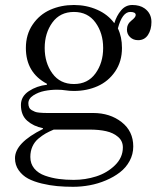

<svg xmlns="http://www.w3.org/2000/svg" viewBox="-20 -467 645 757"><path d="M39.1 156.7Q39.1 96.2 149.4 41.5V38.6Q111.8 30.8 87.2 9Q62.5 -12.7 62.5 -53.2Q62.5 -86.9 93.8 -107.7Q125 -128.4 165 -132.8V-136.7Q82 -180.7 82 -277.8Q82 -331.1 108.9 -370.4Q135.7 -409.7 178.2 -428.5Q220.7 -447.3 271.5 -447.3Q320.8 -447.3 363 -428.7Q405.3 -410.2 430.7 -375.5Q439.5 -404.8 457.3 -426Q475.1 -447.3 501.5 -447.3Q531.2 -447.3 549.8 -434.1Q577.1 -414.6 577.1 -380.4Q577.1 -350.1 563.5 -329.3Q549.8 -308.6 524.4 -308.6Q505.4 -308.6 492.9 -320.6Q480.5 -332.5 480.5 -350.1Q480.5 -372.1 498 -385.7Q515.1 -398.9 515.1 -407.7Q515.1 -419.9 493.7 -419.9Q461.9 -419.9 444.8 -355Q460.9 -321.8 460.9 -277.8Q460.9 -224.6 434.1 -185.3Q407.2 -146 364.7 -127.2Q322.3 -108.4 271.5 -108.4Q253.9 -108.4 238.8 -110.8Q223.6 -113.3 204.6 -113.3Q179.7 -113.3 155.3 -108.4Q130.9 -103.5 111.3 -90.8Q91.8 -78.1 91.8 -59.6Q91.8 -50.3 95 -43.5Q98.1 -36.6 105 -32.7Q111.8 -28.8 117.9 -26.4Q124 -23.9 135 -22.9Q146 -22 152.1 -21.7Q158.2 -21.5 169.9 -21.5H347.2Q413.6 -21.5 459.5 14.4Q505.4 50.3 505.4 110.4Q505.4 141.1 491 167.7Q476.6 194.3 452.6 212.6Q428.7 231 397.7 244.1Q366.7 257.3 333.7 263.4Q300.8 269.5 268.1 269.5Q235.4 269.5 205.8 266.8Q176.3 264.2 144.8 256.6Q113.3 249 90.8 237.1Q68.4 225.1 53.7 204.3Q39.1 183.6 39.1 156.7ZM99.6 151.9Q99.6 178.7 115.2 197.5Q130.9 216.3 157.5 225.6Q184.1 234.9 211.4 238.5Q238.8 242.2 270.5 242.2Q316.4 242.2 359.4 228.5Q402.3 214.8 433.3 184.6Q464.4 154.3 464.4 114.3Q464.4 88.9 445.6 72.8Q426.8 56.6 398.7 50.3Q370.6 43.9 333 43.9H191.9Q173.3 51.8 159.9 59.3Q146.5 66.9 131.3 79.6Q116.2 92.3 107.9 110.6Q99.6 128.9 99.6 151.9ZM186.5 -378.2Q156.2 -336.4 156.2 -277.8Q156.2 -219.2 186.5 -177.5Q216.8 -135.7 271.5 -135.7Q326.2 -135.7 356.4 -177.5Q386.7 -219.2 386.7 -277.8Q386.7 -336.4 356.4 -378.2Q326.2 -419.9 271.5 -419.9Q216.8 -419.9 186.5 -378.2Z"/></svg>

Font: Theano Modern
Style: Regular
Weight: 400
Designer: Alexey Kryukov
Version: Version 2.00